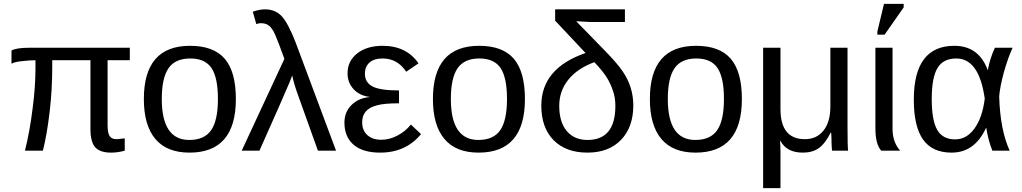

<svg xmlns="http://www.w3.org/2000/svg" viewBox="-20 -773 5244 985"><path d="M550 10Q493 10 468.5 -17.5Q444 -45 444 -111V-464H248V-429Q248 -313 235 -202Q221 -82 200 0H108Q133 -100 147 -214Q162 -326 162 -425V-464Q133 -464 90 -459Q53 -455 39 -446V-514Q65 -528 128 -528H646V-464H532V-130Q532 -92 542 -75.5Q552 -59 578 -59L620 -63V0Q584 10 550 10Z M1190 -265Q1190 10 952 10Q836 10 777 -60Q718 -130 718 -265Q718 -538 955 -538Q1076 -538 1133 -471.5Q1190 -405 1190 -265ZM1098 -265Q1098 -375 1065 -424Q1032 -473 956 -473Q879 -473 844.5 -423Q810 -373 810 -265Q810 -55 951 -55Q1029 -55 1063.5 -105.5Q1098 -156 1098 -265Z M1220 0 1439 -471Q1407 -559 1395 -587Q1385 -612 1374 -626Q1356 -654 1318 -654Q1305 -654 1295 -649L1277 -713Q1310 -725 1340 -725Q1393 -725 1426 -689Q1458 -654 1496 -557L1704 0H1611L1510 -282Q1488 -342 1479 -386Q1476 -376 1460 -338Q1435 -278 1311 0Z M1936 -56Q1978 -56 2019 -77.5Q2060 -99 2088 -134L2140 -85Q2062 10 1930 10Q1841 10 1794 -30.5Q1747 -71 1747 -144Q1747 -198 1783 -234Q1819 -270 1876 -275V-276Q1825 -282 1794 -315.5Q1763 -349 1763 -397Q1763 -460 1812.5 -499Q1862 -538 1943 -538Q2065 -538 2127 -448L2064 -405Q2019 -473 1943 -473Q1899 -473 1875.5 -452Q1852 -431 1852 -395Q1852 -350 1891 -329.5Q1930 -309 2027 -309V-243Q1951 -243 1915 -233Q1838 -214 1838 -146Q1838 -104 1864.5 -80Q1891 -56 1936 -56Z M2673 -265Q2673 10 2435 10Q2319 10 2260 -60Q2201 -130 2201 -265Q2201 -538 2438 -538Q2559 -538 2616 -471.5Q2673 -405 2673 -265ZM2581 -265Q2581 -375 2548 -424Q2515 -473 2439 -473Q2362 -473 2327.5 -423Q2293 -373 2293 -265Q2293 -55 2434 -55Q2512 -55 2546.5 -105.5Q2581 -156 2581 -265Z M3137 -230Q3137 -273 3124 -309Q3111 -348 3090 -380Q3069 -412 3029 -454Q2942 -422 2895.5 -364Q2849 -306 2849 -230Q2849 -147 2887.5 -101Q2926 -55 2994 -55Q3137 -55 3137 -230ZM3186 -660H3011L2936 -664L3090 -506Q3149 -445 3175 -406Q3229 -327 3229 -232Q3229 -121 3166 -55.5Q3103 10 2994 10Q2883 10 2820 -54Q2757 -118 2757 -231Q2757 -423 2984 -501L2828 -667V-725H3186Z M3786 -265Q3786 10 3548 10Q3432 10 3373 -60Q3314 -130 3314 -265Q3314 -538 3551 -538Q3672 -538 3729 -471.5Q3786 -405 3786 -265ZM3694 -265Q3694 -375 3661 -424Q3628 -473 3552 -473Q3475 -473 3440.5 -423Q3406 -373 3406 -265Q3406 -55 3547 -55Q3625 -55 3659.5 -105.5Q3694 -156 3694 -265Z M4331 0H4249Q4247 -6 4246 -40Q4246 -49 4245.5 -67.5Q4245 -86 4244 -93H4242Q4213 -36 4180.5 -13Q4148 10 4099 10Q4016 10 3984 -50H3982Q3984 -22 3984 10V192H3895V-528H3984V-214Q3984 -59 4109 -59Q4170 -59 4205 -103.5Q4240 -148 4240 -227V-528H4328V-114Q4328 -21 4331 0Z M4598 0H4501Q4471 -33 4471 -115V-528H4559V-111Q4559 -44 4598 0ZM4518 -595H4481V-611L4515 -753H4616V-735Z M5040 -116H5038Q4980 10 4862 10Q4763 10 4715.5 -57Q4668 -124 4668 -262Q4668 -538 4876 -538Q5001 -538 5047 -414H5048Q5058 -472 5084 -528H5175Q5151 -477 5130 -402Q5110 -327 5106 -279Q5111 -106 5160 0H5071Q5049 -56 5040 -116ZM4760 -265Q4760 -156 4788 -107Q4816 -58 4880 -58Q4939 -58 4979.5 -114Q5020 -170 5032 -267Q5003 -473 4886 -473Q4819 -473 4789.5 -424Q4760 -375 4760 -265Z"/></svg>

Font: Libra Sans
Style: Regular
Weight: 400
Foundry: Context Ltd
Version: Version 1.002